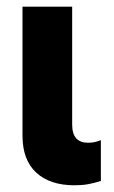

<svg xmlns="http://www.w3.org/2000/svg" viewBox="-20 -542 341 572"><path d="M202 10Q129.1 10 88 -27.7Q47 -65.4 47 -138.3V-522.2H195V-170.8Q195 -143.5 207 -130.1Q219 -116.7 242.5 -116.7Q250.7 -116.7 260.1 -118.3Q269.4 -120 280.5 -124.5V-2.9Q260 3.6 242.3 6.8Q224.5 10 202 10Z"/></svg>

Font: TikTok Sans Light
Style: Regular
Weight: 300
Version: Version 4.000